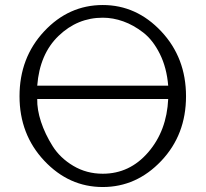

<svg xmlns="http://www.w3.org/2000/svg" viewBox="-20 -731 823 768"><path d="M58.1 -346.2Q58.1 -500 156.5 -605.5Q254.9 -710.9 391.1 -710.9Q525.9 -710.9 625 -605.5Q724.1 -500 724.1 -345.9Q724.1 -191.9 625 -87.4Q525.9 17.1 390.9 17.1Q255.9 17.1 157 -88.1Q58.1 -193.4 58.1 -346.2ZM128.9 -335Q127.9 -293 144 -243.9Q160.2 -194.8 190.2 -147Q220.2 -99.1 273.2 -67.6Q326.2 -36.1 391.1 -36.1Q499 -36.1 573 -122.1Q647 -208 652.8 -335ZM128.9 -388.2H652.8Q647 -460 619.4 -515.4Q591.8 -570.8 553 -600.8Q514.2 -630.9 473.1 -645.5Q432.1 -660.2 391.1 -660.2Q290 -660.2 214.4 -587.6Q138.7 -515.1 128.9 -388.2Z"/></svg>

Font: CMU Bright
Style: Roman
Weight: 500
Version: Version 0.7.0